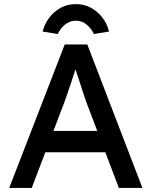

<svg xmlns="http://www.w3.org/2000/svg" viewBox="-20 -917 740 937"><path d="M25 0 296 -700H406L675 0H560L400 -422Q397 -429 388.5 -456Q380 -483 369 -516Q358 -549 349 -576.5Q340 -604 337 -612L360 -613Q354 -596 345.5 -570Q337 -544 327.5 -515Q318 -486 309 -460.5Q300 -435 294 -418L135 0ZM145 -174 185 -278H503L549 -174ZM188 -763Q197 -799 219.5 -829.5Q242 -860 275.5 -878.5Q309 -897 350 -897Q392 -897 425 -878.5Q458 -860 481 -829.5Q504 -799 512 -763L438 -751Q427 -776 404 -796Q381 -816 350 -816Q319 -816 296 -796Q273 -776 262 -751Z"/></svg>

Font: Mach
Style: Regular
Weight: 400
Version: Version 1.002